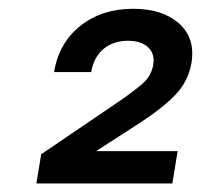

<svg xmlns="http://www.w3.org/2000/svg" viewBox="-20 -851 467 446"><path d="M64.5 -424.8 75.7 -492.7 256.8 -615.7Q287.6 -636.7 309.6 -655.3Q331.5 -673.8 335.9 -700.2Q340.3 -725.6 324.2 -741Q308.1 -756.3 277.3 -756.3Q243.2 -756.3 220.5 -737.3Q197.8 -718.3 191.9 -683.6H105.5Q116.7 -751 166.5 -790.8Q216.3 -830.6 289.6 -830.6Q357.4 -830.6 395.8 -796.6Q434.1 -762.7 424.8 -705.1Q417.5 -662.1 387.5 -630.9Q357.4 -599.6 304.7 -565.4L204.1 -500.5V-500H392.6L380.4 -424.8Z"/></svg>

Font: Inter Display Medium
Style: Italic
Weight: 500
Italic angle: -9.39999°
Designer: Rasmus Andersson
Foundry: rsms
Version: Version 4.000;git-a52131595